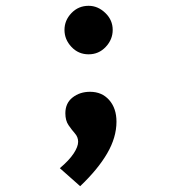

<svg xmlns="http://www.w3.org/2000/svg" viewBox="-20 -470 640 661"><path d="M285 -283Q250 -283 226 -308.5Q202 -334 202 -367Q202 -400 226 -425Q250 -450 285 -450Q317 -450 342.5 -425.5Q368 -401 368 -367Q368 -334 344 -308.5Q320 -283 285 -283ZM256 171 186 109Q218 82 233.5 58.5Q249 35 249 18Q249 2 238 -10.5Q227 -23 216 -39Q205 -55 205 -80Q205 -115 230 -134.5Q255 -154 290 -154Q331 -154 356 -125.5Q381 -97 381 -51Q381 3 349 58Q317 113 256 171Z"/></svg>

Font: Inconsolata Expanded ExtraBold
Style: Regular
Weight: 800
Width: 7
Monospace: yes
Designer: Raph Levien, Cyreal, Brenton Simpson
Foundry: Raph Levien, Cyreal, Google
Version: Version 3.001; ttfautohint (v1.8.2.53-6de2)